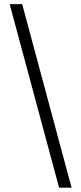

<svg xmlns="http://www.w3.org/2000/svg" viewBox="-20 -781 386 911"><path d="M25.9 -761.4 260.3 109.4H319.6L85.2 -761.4Z"/></svg>

Font: Karasuma Gothic
Style: Light
Weight: 300
Designer: Rasmus Andersson / Ryoko Nishizuka
Foundry: rsms
Version: Version 1.00